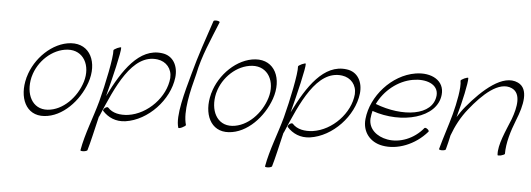

<svg xmlns="http://www.w3.org/2000/svg" viewBox="-60 -996 3960 1431"><g transform="rotate(5 1919.5 -280.5)"><path d="M289 12C425 3 546 -125 595 -265C648 -418 584 -556 440 -546C302 -536 173 -408 134 -267C133 -265 132 -263 132 -260C93 -112 151 22 289 12ZM169 -267C170 -269 170 -270 171 -274C201 -389 305 -488 420 -496C538 -504 599 -392 561 -268C525 -150 424 -45 310 -37C194 -29 140 -142 169 -267Z M698 -22C793 -247 903 -507 1093 -482C1160 -473 1204 -421 1200 -352C1188 -209 1057 -72 912 -51C852 -43 794 -53 759 -92C755 -97 744 -95 734 -87C725 -80 720 -70 723 -65C765 -19 823 8 895 -2C1063 -26 1217 -190 1237 -359C1247 -446 1207 -521 1123 -531C952 -554 833 -376 735 -176C772 -317 819 -513 816 -546C815 -550 803 -547 787 -540C772 -533 760 -525 760 -521C765 -470 723 -266 688 -133C654 -8 602 117 580 242C578 246 588 249 603 248C617 247 630 242 632 238C650 178 672 78 695 -18C696 -19 697 -21 698 -22Z M1484 -803C1439 -670 1392 -535 1356 -400C1317 -259 1264 -73 1292 12C1292 16 1305 14 1320 7C1335 0 1347 -9 1347 -13C1318 -112 1356 -267 1391 -400C1417 -533 1477 -665 1530 -797C1533 -801 1525 -806 1512 -808C1499 -810 1486 -808 1484 -803Z M1670 12C1806 3 1927 -125 1976 -265C2029 -418 1965 -556 1821 -546C1683 -536 1554 -408 1515 -267C1514 -265 1513 -263 1513 -260C1474 -112 1532 22 1670 12ZM1550 -267C1551 -269 1551 -270 1552 -274C1582 -389 1686 -488 1801 -496C1919 -504 1980 -392 1942 -268C1906 -150 1805 -45 1691 -37C1575 -29 1521 -142 1550 -267Z M2079 -22C2174 -247 2284 -507 2474 -482C2541 -473 2585 -421 2581 -352C2569 -209 2438 -72 2293 -51C2233 -43 2175 -53 2140 -92C2136 -97 2125 -95 2115 -87C2106 -80 2101 -70 2104 -65C2146 -19 2204 8 2276 -2C2444 -26 2598 -190 2618 -359C2628 -446 2588 -521 2504 -531C2333 -554 2214 -376 2116 -176C2153 -317 2200 -513 2197 -546C2196 -550 2184 -547 2168 -540C2153 -533 2141 -525 2141 -521C2146 -470 2104 -266 2069 -133C2035 -8 1983 117 1961 242C1959 246 1969 249 1984 248C1998 247 2011 242 2013 238C2031 178 2053 78 2076 -18C2077 -19 2078 -21 2079 -22Z M3152 -121C3156 -125 3152 -133 3143 -140C3135 -147 3124 -150 3120 -146C3051 -61 2944 -20 2851 -37C2773 -51 2709 -102 2713 -181C2715 -200 2718 -220 2723 -239C2947 -161 3208 -229 3226 -403C3238 -510 3137 -565 3018 -545C2842 -516 2693 -347 2676 -175C2666 -78 2725 -5 2818 12C2930 33 3063 -18 3152 -121ZM3003 -496C3099 -513 3194 -481 3189 -397C3176 -240 2947 -214 2743 -293C2791 -394 2891 -477 3003 -496Z M3357 -521C3367 -470 3344 -354 3321 -267C3297 -178 3266 -89 3242 0C3240 4 3249 8 3263 8C3277 8 3290 4 3292 0C3302 -36 3310 -72 3318 -108C3344 -179 3380 -249 3431 -312C3524 -429 3645 -543 3743 -498C3815 -465 3796 -361 3762 -269C3725 -177 3673 -68 3680 6C3679 11 3690 11 3705 8C3720 4 3733 -2 3734 -6C3734 -90 3761 -178 3795 -264C3841 -377 3870 -504 3784 -544C3671 -597 3523 -466 3408 -328C3387 -303 3368 -275 3351 -248C3353 -254 3354 -260 3356 -267C3383 -362 3416 -510 3413 -546C3412 -550 3400 -547 3384 -540C3369 -533 3357 -525 3357 -521Z"/></g></svg>

Font: Nupuram Thin Italic
Style: Regular
Weight: 100
Designer: Santhosh Thottingal (santhosh.thottingal@gmail.com)
Foundry: SMC
Version: Version 1.000